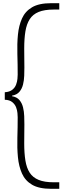

<svg xmlns="http://www.w3.org/2000/svg" viewBox="-20 -982 401 1205"><path d="M301 203Q225 203 181.5 177.5Q138 152 118 107Q98 62 92.5 4.5Q87 -53 89 -117.5Q91 -182 91 -246Q91 -255 89.5 -272.5Q88 -290 81 -308.5Q74 -327 57 -341Q40 -355 10 -356V-403Q40 -405 57 -418.5Q74 -432 81 -451Q88 -470 89.5 -487.5Q91 -505 91 -514Q91 -578 89 -642.5Q87 -707 92.5 -764Q98 -821 118 -866Q138 -911 181.5 -936.5Q225 -962 301 -962H352V-922H317Q259 -922 222.5 -907Q186 -892 166.5 -861.5Q147 -831 139.5 -785.5Q132 -740 132 -678Q132 -639 132.5 -612Q133 -585 133 -559Q133 -535 132 -506.5Q131 -478 124.5 -451.5Q118 -425 102 -406Q86 -387 56 -382V-378Q86 -373 102 -354Q118 -335 124.5 -308.5Q131 -282 132 -253Q133 -224 133 -200Q133 -175 132.5 -147.5Q132 -120 132 -82Q132 -20 139.5 26Q147 72 166.5 102Q186 132 222.5 147Q259 162 317 162H352V203Z"/></svg>

Font: Matangi Light
Style: Regular
Weight: 300
Designer: Prashant Pant
Foundry: The Graphic Ant
Version: Version 3.002